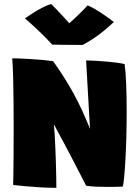

<svg xmlns="http://www.w3.org/2000/svg" viewBox="-20 -918 681 942"><path d="M256.5 3.5Q217.5 3.5 175.5 1Q133.5 -1.5 98.5 -4.8Q63.5 -8 44.5 -10.5Q45 -15 45.5 -53.8Q46 -92.5 46.5 -153Q47 -213.5 47 -283Q47 -348 46.5 -413.8Q46 -479.5 44.5 -536.8Q43 -594 40 -632Q51.5 -632 76.2 -631Q101 -630 131.2 -628.2Q161.5 -626.5 190.5 -623.8Q219.5 -621 240.5 -618Q299.5 -535.5 341.8 -457.8Q384 -380 421.5 -286L402.5 -621.5Q419.5 -621.5 446.2 -620Q473 -618.5 502 -616Q531 -613.5 555.2 -610.2Q579.5 -607 591.5 -603.5Q597 -562.5 599.2 -501.5Q601.5 -440.5 601.5 -373Q601.5 -311.5 600 -250.5Q598.5 -189.5 595.5 -137.2Q592.5 -85 589.2 -49.2Q586 -13.5 582 -2.5Q550 -1 508 -1Q478 -1 449.8 -2.2Q421.5 -3.5 402.5 -7Q398 -15.5 383.5 -44Q369 -72.5 347.2 -114.5Q325.5 -156.5 299 -206.5Q272.5 -256.5 244 -308.5Q246 -293 248 -262.8Q250 -232.5 251.5 -194.8Q253 -157 254.2 -118.8Q255.5 -80.5 256 -48Q256.5 -15.5 256.5 3.5ZM410 -891.5Q425.5 -885.5 446 -873.5Q466.5 -861.5 486.2 -848Q506 -834.5 520.5 -823.8Q535 -813 538.5 -810Q482.5 -758 442 -731.5Q401.5 -705 385.5 -697.5Q373 -697.5 345 -697.8Q317 -698 286.5 -698.2Q256 -698.5 236.5 -699Q204 -734 171.8 -764.8Q139.5 -795.5 102.5 -828Q115.5 -837 137.8 -851.5Q160 -866 185 -879.2Q210 -892.5 231.5 -898Q262 -867.5 285.2 -842.2Q308.5 -817 320 -804Q332 -814 359.2 -840Q386.5 -866 410 -891.5Z"/></svg>

Font: Grandstander Black
Style: Regular
Weight: 900
Designer: Tyler Finck
Foundry: Etcetera Type Co
Version: Version 1.200; ttfautohint (v1.8.3)